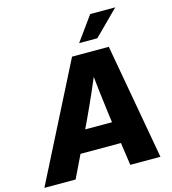

<svg xmlns="http://www.w3.org/2000/svg" viewBox="-170 -1058 1049 1168"><g transform="rotate(-15 354.5 -474.5)"><path d="M-36.1 0 333 -727.5H564.5L694.8 0H504.9L459 -319.3Q448.2 -398.9 438.7 -482.4Q429.2 -565.9 420.4 -661.6H466.3Q426.3 -566.4 389.4 -482.9Q352.5 -399.4 314.9 -319.3L160.6 0ZM157.7 -143.1 180.2 -279.3H571.3L548.3 -143.1ZM396 -795.9 506.8 -949.2H664.6L510.7 -795.9Z"/></g></svg>

Font: Inter 28pt ExtraBold
Style: Italic
Weight: 800
Italic angle: -9.3988°
Designer: Rasmus Andersson
Foundry: rsms
Version: Version 4.001;git-66647c0bb